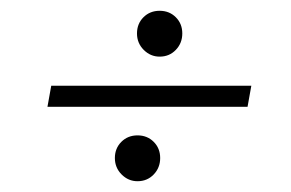

<svg xmlns="http://www.w3.org/2000/svg" viewBox="-20 -470 540 356"><path d="M68 -272 75 -311H446L439 -272ZM235 -134Q218 -134 205.5 -146.5Q193 -159 193 -177Q193 -195 205 -207Q217 -219 235 -219Q253 -219 265 -207Q277 -195 277 -177Q277 -159 265 -146.5Q253 -134 235 -134ZM276 -365Q259 -365 246.5 -377.5Q234 -390 234 -408Q234 -426 246 -438Q258 -450 276 -450Q294 -450 306 -438Q318 -426 318 -408Q318 -390 306 -377.5Q294 -365 276 -365Z"/></svg>

Font: DM Sans 17pt ExtraLight
Style: Italic
Weight: 250
Italic angle: -10°
Version: Version 4.004;gftools[0.9.30]